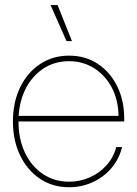

<svg xmlns="http://www.w3.org/2000/svg" viewBox="-20 -748 552 775"><path d="M258.8 7.8Q192.4 7.8 141.1 -26.6Q89.8 -61 61 -121.1Q32.2 -181.2 32.2 -257.8Q32.2 -335 61 -394.8Q89.8 -454.6 141.1 -489Q192.4 -523.4 258.8 -523.4Q325.2 -523.4 375.2 -490Q425.3 -456.5 453.4 -399.2Q481.4 -341.8 481.4 -269.5V-257.8H54.7Q54.7 -186.5 80.8 -131.6Q106.9 -76.7 153.1 -45.7Q199.2 -14.6 258.8 -14.6Q302.7 -14.6 341.8 -31.7Q380.9 -48.8 409.4 -80.3Q438 -111.8 449.2 -154.3H472.7Q460.9 -105.5 429.2 -68.8Q397.5 -32.2 353.3 -12.2Q309.1 7.8 258.8 7.8ZM55.2 -280.3H458.5Q457.5 -344.7 431.2 -394.5Q404.8 -444.3 359.9 -472.7Q314.9 -501 258.8 -501Q202.1 -501 157.7 -472.9Q113.3 -444.8 86.4 -395.3Q59.6 -345.7 55.2 -280.3ZM248.5 -582 184.1 -727.5H212.4L270.5 -582Z"/></svg>

Font: Inter Display Thin
Style: Regular
Weight: 100
Designer: Rasmus Andersson
Foundry: rsms
Version: Version 4.000;git-a52131595